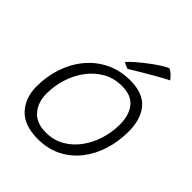

<svg xmlns="http://www.w3.org/2000/svg" viewBox="-206 -853 997 997"><g transform="rotate(45 293.0 -354.0)"><path d="M236.5 18Q136 18 87.2 -35Q38.5 -88 38.5 -172Q38.5 -246 61 -312Q83.5 -378 125.8 -428.8Q168 -479.5 227.5 -508.5Q287 -537.5 361.5 -537.5Q455 -537.5 499 -485.8Q543 -434 543 -343Q543 -270 522.5 -204.8Q502 -139.5 462.5 -89.5Q423 -39.5 366 -10.8Q309 18 236.5 18ZM242 -35.5Q298 -35.5 342.8 -60.8Q387.5 -86 419.2 -129Q451 -172 468 -226Q485 -280 485 -337Q485 -405 452.8 -445.8Q420.5 -486.5 351 -486.5Q293.5 -486.5 247.5 -460.5Q201.5 -434.5 168.8 -390.8Q136 -347 118.8 -292.8Q101.5 -238.5 101.5 -182Q101.5 -118 136.8 -76.8Q172 -35.5 242 -35.5ZM461.5 -725.5Q475 -719 488 -706Q501 -693 507.5 -683Q498 -679.5 477.5 -668.2Q457 -657 431.2 -642.2Q405.5 -627.5 380.2 -612.5Q355 -597.5 335.5 -585.8Q316 -574 309 -569Q303.5 -571 291 -576.2Q278.5 -581.5 274 -585Q285 -599 309.8 -620.5Q334.5 -642 364 -664.5Q393.5 -687 420 -704Q446.5 -721 461.5 -725.5Z"/></g></svg>

Font: Grandstander ExtraLight
Style: Italic
Weight: 200
Italic angle: -15°
Designer: Tyler Finck
Foundry: Etcetera Type Co
Version: Version 1.200; ttfautohint (v1.8.3)